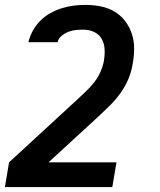

<svg xmlns="http://www.w3.org/2000/svg" viewBox="-31 -548 651 783"><path d="M427 215H-11L6 114L284 -142Q302 -159 320.5 -176.5Q339 -194 354 -213.5Q369 -233 379 -255.5Q389 -278 393 -301V-303Q397 -326 395.5 -349Q394 -372 383 -390.5Q372 -409 352 -418Q332 -427 309 -427Q293 -427 278 -425.5Q263 -424 248.5 -418.5Q234 -413 220.5 -402Q207 -391 204 -376H85Q90 -399 102.5 -422Q115 -445 133.5 -463.5Q152 -482 174.5 -494.5Q197 -507 221 -514.5Q245 -522 269 -525Q293 -528 317 -528Q349 -528 379.5 -522Q410 -516 435.5 -501Q461 -486 479 -462.5Q497 -439 506.5 -410.5Q516 -382 516 -350.5Q516 -319 510 -287Q505 -255 492 -224.5Q479 -194 459 -166.5Q439 -139 414.5 -115Q390 -91 365 -68L167 114H444Z"/></svg>

Font: Iosevka Extended Oblique
Style: Bold
Weight: 700
Width: 7
Italic angle: -9°
Monospace: yes
Designer: Belleve Invis
Foundry: Belleve Invis
Version: Version 32.5.0; ttfautohint (v1.8.4)